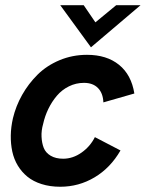

<svg xmlns="http://www.w3.org/2000/svg" viewBox="-20 -709 561 739"><path d="M330.1 -526.9 211.9 -689H302.2L347.2 -623L427.2 -689H521ZM211.9 9.8Q172.4 9.8 140.1 -0.5Q107.9 -10.7 85.7 -28.8Q63.5 -46.9 48.6 -71.5Q33.7 -96.2 27.3 -125.7Q21 -155.3 21.5 -187.5Q22 -219.7 29.8 -253.9Q41 -300.8 65.2 -343.8Q89.4 -386.7 124.5 -421.6Q159.7 -456.5 209.2 -477.3Q258.8 -498 314.9 -498Q390.6 -498 438.2 -459.5Q485.8 -420.9 497.1 -349.1L377.9 -314.9Q376.5 -350.6 356.9 -370.4Q337.4 -390.1 303.2 -390.1Q272.5 -390.1 245.4 -376.7Q218.3 -363.3 199 -340.6Q179.7 -317.9 166.3 -290.3Q152.8 -262.7 146 -231.9Q138.7 -206.5 139.9 -182.4Q141.1 -158.2 148.4 -139.6Q155.8 -121.1 175 -109.6Q194.3 -98.1 223.1 -98.1Q260.3 -98.1 293.7 -121.6Q327.1 -145 345.2 -181.2L443.8 -129.9Q404.8 -62.5 344 -26.4Q283.2 9.8 211.9 9.8Z"/></svg>

Font: HK Grotesk Legacy
Style: Bold Italic
Weight: 700
Italic angle: -13°
Designer: Alfredo Marco Pradil
Foundry: Hanken Design Co.
Version: Version 2.022;PS 002.022;hotconv 1.0.88;makeotf.lib2.5.64775